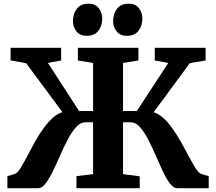

<svg xmlns="http://www.w3.org/2000/svg" viewBox="-20 -996 1144 1016"><path d="M19 0V-64L57 -75Q71 -79 87 -104Q103 -129 122 -165.8Q141 -202.5 163.5 -243.2Q186 -284 212 -319.5Q227 -339.5 242.5 -356.2Q258 -373 274.8 -385Q291.5 -397 310 -403L118 -662L36 -676V-743H303.5V-676L233.5 -663L398.5 -408.5H472.5V-663L392 -676V-743H712.5V-676L631 -663V-408.5H704L870.5 -663L799 -676V-743H1068V-676L984.5 -662L793 -402Q811.5 -396.5 828.5 -384.2Q845.5 -372 860.8 -355.5Q876 -339 890 -319.5Q916 -283.5 938.8 -242.8Q961.5 -202 980.8 -165.5Q1000 -129 1016.2 -104Q1032.5 -79 1046 -75L1084.5 -64V0H918Q898 0 879 -25.2Q860 -50.5 841.5 -90Q823 -129.5 803.5 -174.2Q784 -219 763.5 -258.8Q743 -298.5 720.2 -323.8Q697.5 -349 671.5 -349H631V-74.5L719.5 -63V0H384.5V-64L472.5 -74.5V-349H431.5Q406 -349 383 -323.8Q360 -298.5 339 -258.8Q318 -219 298.5 -174.2Q279 -129.5 259.8 -90Q240.5 -50.5 221.2 -25.2Q202 0 182 0ZM438.5 -806.5Q402.5 -806.5 384.2 -830.5Q366 -854.5 366 -884.5Q366 -922 386.2 -949.2Q406.5 -976.5 447.5 -976.5H448.5Q484.5 -976.5 502.8 -952.5Q521 -928.5 521 -898Q521 -860.5 500.8 -833.5Q480.5 -806.5 439.5 -806.5ZM651 -806.5Q615 -806.5 596.8 -830.5Q578.5 -854.5 578.5 -884.5Q578.5 -922 598.8 -949.2Q619 -976.5 660 -976.5H661Q697.5 -976.5 715.5 -952.5Q733.5 -928.5 733.5 -898Q733.5 -860.5 713.2 -833.5Q693 -806.5 652 -806.5Z"/></svg>

Font: Merriweather ExtraBold
Style: Regular
Weight: 800
Version: Version 2.100